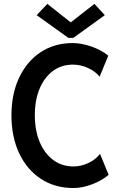

<svg xmlns="http://www.w3.org/2000/svg" viewBox="-20 -946 602 974"><path d="M352.1 7.8Q258.3 7.8 187.5 -38.6Q116.7 -85 77.4 -168.2Q38.1 -251.5 38.1 -360.8Q38.1 -469.7 77.1 -552.2Q116.2 -634.8 186 -681.2Q255.9 -727.5 349.1 -727.5Q393.1 -727.5 443.6 -710Q494.1 -692.4 529.3 -663.6L485.4 -557.1Q464.8 -583 427.5 -600.6Q390.1 -618.2 350.1 -618.2Q291.5 -618.2 248 -585.7Q204.6 -553.2 180.7 -495.6Q156.7 -438 156.7 -361.8Q156.7 -284.7 181.2 -226.1Q205.6 -167.5 249.8 -134.5Q293.9 -101.6 353 -101.6Q391.6 -101.6 429 -119.4Q466.3 -137.2 487.3 -165.5L531.2 -59.1Q496.6 -29.8 447 -11Q397.5 7.8 352.1 7.8ZM220.2 -926.3 337.4 -833.5H340.3L459 -926.3L511.7 -869.1L352.1 -753.9H326.7L166 -869.1Z"/></svg>

Font: Reddit Mono SemiBold
Style: Regular
Weight: 600
Monospace: yes
Designer: Stephen Hutchings
Foundry: Reddit
Version: Version 1.014